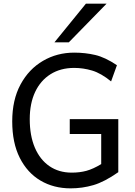

<svg xmlns="http://www.w3.org/2000/svg" viewBox="-20 -1011 733 1043"><path d="M622.6 -363.8V-75.7Q547.4 -22.9 487.3 -5.4Q427.2 12.2 363.8 12.2Q271.5 12.2 200 -30Q128.4 -72.3 87.4 -153.6Q46.4 -234.9 46.4 -351.6Q46.4 -468.8 91.6 -552.2Q136.7 -635.7 213.4 -680.4Q290 -725.1 383.3 -725.1Q442.9 -725.1 497.1 -712.4Q551.3 -699.7 615.2 -656.7L583.5 -568.8Q528.8 -613.3 480.5 -627.7Q432.1 -642.1 383.3 -642.1Q309.1 -642.1 254.6 -607.9Q200.2 -573.7 170.9 -511.5Q141.6 -449.2 141.6 -363.8Q141.6 -273.9 169.4 -208.7Q197.3 -143.6 248.5 -108.4Q299.8 -73.2 369.6 -73.2Q413.1 -73.2 449.2 -83Q485.4 -92.8 529.8 -119.6V-283.2H358.9V-363.8ZM446.8 -991.2H559.1L354 -781.2H275.9Z"/></svg>

Font: Andika LitF DSA DSG
Style: Regular
Weight: 400
Designer: Victor Gaultney, Annie Olsen, Julie Remington, Don Collingsworth, Eric Hays, Becca Hirsbrunner
Foundry: SIL International
Version: Version 6.200 ; LitF DSA DSG; ttfautohint (v1.8.3.10-c5d8)